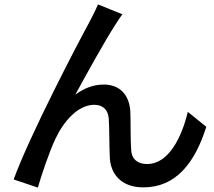

<svg xmlns="http://www.w3.org/2000/svg" viewBox="-20 -815 974 872"><path d="M42 0 152 37C166 -13 204 -127 232 -185C269 -264 334 -339 408 -339C449 -339 471 -315 474 -276C477 -228 476 -150 479 -95C483 -31 525 36 631 36C779 36 865 -75 917 -239L833 -307C806 -194 747 -70 648 -70C610 -70 579 -88 576 -132C572 -178 574 -255 572 -307C568 -386 522 -431 452 -431C410 -431 366 -418 322 -385C372 -477 459 -634 504 -703C516 -721 527 -739 536 -750L425 -795C411 -761 395 -733 383 -709C331 -614 114 -198 42 0Z"/></svg>

Font: GenEiGothic-pro-SemiBold
Style: Regular
Weight: 500
Designer: Ryoko NISHIZUKA (kana & ideographs); Paul D. Hunt (Latin, Greek & Cyrillic); Wenlong ZHANG (bopomofo); Sandoll Communica
Foundry: Adobe Systems Incorporated; o_tamon
Version: Version 1.000.140830